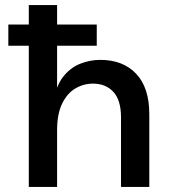

<svg xmlns="http://www.w3.org/2000/svg" viewBox="-20 -740 667 760"><path d="M363 -559H13V-643H363ZM571 0H459V-276Q459 -343 429 -376Q399 -409 348 -409Q311 -409 278.5 -390Q246 -371 226 -330Q206 -289 206 -224V0H94V-720H206V-333H191Q201 -399 229.5 -435.5Q258 -472 297 -487.5Q336 -503 377 -503Q467 -503 519 -448Q571 -393 571 -288Z"/></svg>

Font: Wix Madefor Display SemiBold
Style: Regular
Weight: 600
Designer: Dalton Maag Ltd
Foundry: Dalton Maag Ltd
Version: Version 3.100